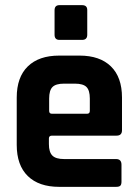

<svg xmlns="http://www.w3.org/2000/svg" viewBox="-20 -726 534 746"><path d="M192 -591V-686Q192 -706 211 -706H299Q319 -706 319 -687V-591Q319 -571 299 -571H211Q192 -571 192 -591ZM431 0H210Q131 0 88 -42Q45 -84 45 -163V-347Q45 -426 88 -468Q131 -510 210 -510H289Q368 -510 411 -468Q454 -426 454 -347V-220Q454 -199 433 -199H182Q170 -199 170 -188V-166Q170 -135 183.5 -121.5Q197 -108 229 -108H431Q452 -108 452 -86V-20Q452 -9 447.5 -4.5Q443 0 431 0ZM182 -284H318Q329 -284 329 -295V-343Q329 -375 316 -388Q303 -401 271 -401H229Q197 -401 184 -388Q171 -375 171 -343V-295Q171 -284 182 -284Z"/></svg>

Font: Rajdhani
Style: Bold
Weight: 700
Designer: Satya Rajpurohit, Jyotish Sonowal
Foundry: Indian Type Foundry
Version: Version 1.201 February 1, 2022